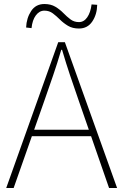

<svg xmlns="http://www.w3.org/2000/svg" viewBox="-20 -936 614 956"><path d="M11 0 270 -726H303L563 0H523L372 -435Q349 -501 329 -560.5Q309 -620 289 -688H285Q265 -620 244.5 -560.5Q224 -501 201 -435L48 0ZM123 -258V-290H447V-258ZM373 -794Q341 -794 318.5 -807.5Q296 -821 278.5 -838.5Q261 -856 243 -869.5Q225 -883 201 -883Q176 -883 158.5 -859.5Q141 -836 137 -796L110 -799Q112 -846 135 -881Q158 -916 201 -916Q233 -916 255.5 -902.5Q278 -889 295.5 -871Q313 -853 331 -839.5Q349 -826 373 -826Q398 -826 414.5 -850Q431 -874 436 -914L464 -912Q463 -864 439.5 -829Q416 -794 373 -794Z"/></svg>

Font: Noto Sans SC Thin
Style: Regular
Weight: 100
Designer: Ryoko NISHIZUKA 西塚涼子 (kana, bopomofo & ideographs); Paul D. Hunt (Latin, Greek & Cyrillic); Sandoll Communications 산돌커뮤니
Foundry: Adobe
Version: Version 2.004-H2;hotconv 1.0.118;makeotfexe 2.5.65603